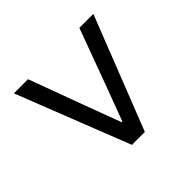

<svg xmlns="http://www.w3.org/2000/svg" viewBox="-106 -754 767 767"><g transform="rotate(45 277.5 -370.5)"><path d="M38 -146 517 -334V-407L38 -595V-516L274 -429L424 -373V-369L274 -313L38 -226Z"/></g></svg>

Font: Noto Sans JP Regular
Style: Regular
Weight: 400
Designer: Ryoko NISHIZUKA (kana & ideographs); Paul D. Hunt (Latin, Greek & Cyrillic); Wenlong ZHANG (bopomofo); Sandoll Communica
Foundry: Adobe Systems Incorporated
Version: Version 1.004;PS 1.004;hotconv 1.0.82;makeotf.lib2.5.63406